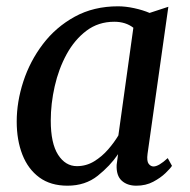

<svg xmlns="http://www.w3.org/2000/svg" viewBox="-20 -579 602 609"><path d="M448 -91Q445 -68 451.5 -59.5Q458 -51 467 -51Q483.5 -51 512 -77.5L525.5 -53Q520.5 -45 505 -30Q489.5 -15 466 -2.5Q442.5 10 412.5 10Q383.5 10 366 -6Q348.5 -22 350 -56L354.5 -90Q329.5 -53 290 -21.5Q250.5 10 194 10Q140.5 10 104.8 -16.2Q69 -42.5 51 -88.5Q33 -134.5 33 -193.5Q33 -256 54 -320.5Q75 -385 116 -439Q157 -493 217 -526Q277 -559 354.5 -559Q378.5 -559 406 -553Q433.5 -547 454.5 -538L514 -557.5ZM403 -491Q378.5 -510 342.5 -510Q292 -510 254.2 -481.5Q216.5 -453 191.2 -406.8Q166 -360.5 153.5 -305.2Q141 -250 141 -196.5Q141 -124.5 164.2 -88.2Q187.5 -52 224 -52Q253.5 -52 278.5 -67.2Q303.5 -82.5 323 -105Q342.5 -127.5 355.5 -149.5Z"/></svg>

Font: Merriweather Text Regular
Style: Italic
Weight: 400
Italic angle: -7.8°
Designer: Eben Sorkin
Foundry: Eben Sorkin
Version: Version 2.100; ttfautohint (v1.7.19-72a1) -l 8 -r 50 -G 200 